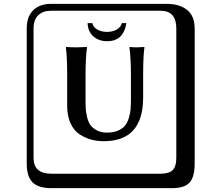

<svg xmlns="http://www.w3.org/2000/svg" viewBox="-20 -774 1140 1006"><path d="M642.1 -652.8Q627 -557.6 541 -558.1Q498 -558.1 469.5 -583Q440.9 -607.9 439 -652.8H463.9Q467.8 -631.8 489.5 -619.4Q511.2 -606.9 541 -606.9Q569.8 -606.9 591.8 -619.4Q613.8 -631.8 618.2 -652.8ZM666 -376Q666 -468.8 658.2 -525.9L660.2 -527.8Q680.2 -525.9 698.2 -525.9L735.8 -527.8L736.8 -525.9Q730 -479 730 -376V-263.2Q730 -34.2 523.9 -34.2Q490.7 -34.2 460.4 -42Q430.2 -49.8 399.7 -68.4Q369.1 -86.9 350.6 -126Q332 -165 332 -219.2V-376Q332 -476.1 325.2 -525.9L326.2 -527.8Q355 -525.9 379.9 -525.9L435.1 -527.8L436 -525.9Q428.2 -472.7 428.2 -376V-244.1Q428.2 -221.2 429.2 -204.6Q430.2 -188 436 -162.1Q441.9 -136.2 452.9 -120.1Q463.9 -104 486.3 -91.6Q508.8 -79.1 540 -79.1Q573.2 -79.1 597.2 -89.1Q621.1 -99.1 634 -114.5Q647 -129.9 654.5 -154.1Q662.1 -178.2 664.1 -199.7Q666 -221.2 666 -250ZM249 -717.8Q204.1 -717.8 179.9 -693.8Q155.8 -669.9 155.8 -625V53.2Q155.8 136.2 249 136.2H820.8Q865.7 136.2 884.8 117.2Q903.8 98.1 903.8 53.2V-625Q903.8 -717.8 820.8 -717.8ZM1000 84Q1000 152.8 973.4 182.4Q946.8 211.9 880.9 211.9H249Q181.2 211.9 150.6 181.4Q120.1 150.9 120.1 84V-625Q120.1 -687 154.1 -720.5Q188 -753.9 249 -753.9H851.1Q920.9 -753.9 960.4 -721.9Q1000 -689.9 1000 -625Z"/></svg>

Font: Linux Biolinum Keyboard
Style: Regular
Weight: 700
Designer: Philipp H. Poll
Foundry: Philipp H. Poll
Version: Version 0.6.1 ; ttfautohint (v0.9)